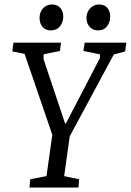

<svg xmlns="http://www.w3.org/2000/svg" viewBox="-20 -839 585 859"><path d="M112 0 115 -37 188 -51 214 -236 90 -598 35 -609 40 -648H253L248 -611L175 -596V-574L271 -287H275L427 -579V-596L353 -611L359 -648H545L540 -609L489 -595L292 -229L267 -51L334 -37L331 0ZM419 -703Q396 -703 381.5 -718.5Q367 -734 367 -759Q367 -775 374 -788.5Q381 -802 394 -810.5Q407 -819 423 -819Q447 -819 460 -804Q473 -789 473 -765Q473 -740 459 -721.5Q445 -703 419 -703ZM207 -703Q184 -703 170.5 -718.5Q157 -734 157 -759Q157 -775 163.5 -788.5Q170 -802 183 -810.5Q196 -819 212 -819Q236 -819 249.5 -804Q263 -789 263 -765Q263 -740 248.5 -721.5Q234 -703 207 -703Z"/></svg>

Font: Faustina
Style: Italic
Weight: 400
Italic angle: -8°
Designer: Alfonso Garcia
Foundry: http://www.omnibus-type.com
Version: Version 1.200